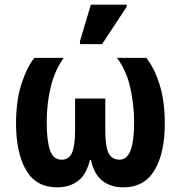

<svg xmlns="http://www.w3.org/2000/svg" viewBox="-20 -796 778 826"><path d="M226 10Q135 10 92 -64.5Q49 -139 49 -265Q49 -363 72.5 -435.5Q96 -508 128 -547H254Q217 -496 199 -424.5Q181 -353 181 -271Q181 -191 195 -150Q209 -109 245 -109Q277 -109 290 -139Q303 -169 303 -237V-372H433V-237Q433 -167 446.5 -138.5Q460 -110 493 -109Q527 -109 542 -150Q557 -191 557 -269Q557 -346 540 -420.5Q523 -495 483 -547H609Q643 -506 666 -434Q689 -362 689 -265Q689 -138 645 -64Q601 10 510 10Q458 10 421.5 -17.5Q385 -45 371 -108H367Q352 -45 315.5 -17.5Q279 10 226 10ZM324 -606V-619L371 -776H525V-767L419 -606Z"/></svg>

Font: Noto Sans Condensed
Style: Bold
Weight: 700
Width: 3
Designer: Monotype Design Team
Foundry: Monotype Imaging Inc.
Version: Version 2.013; ttfautohint (v1.8.4.7-5d5b)